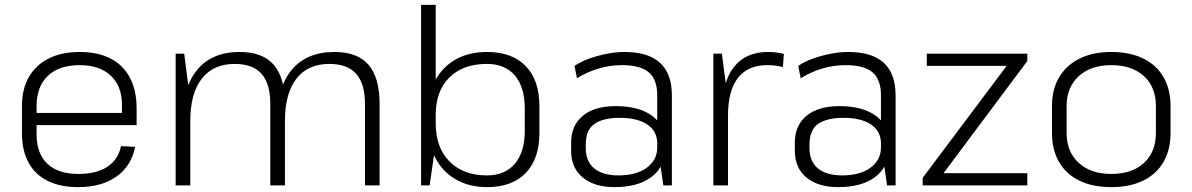

<svg xmlns="http://www.w3.org/2000/svg" viewBox="-20 -760 4888 787"><path d="M301 7Q227 7 175.5 -18.5Q124 -44 97 -93.5Q70 -143 70 -214V-326Q70 -395 98.5 -444.5Q127 -494 180 -520.5Q233 -547 307 -547Q419 -547 479.5 -486.5Q540 -426 540 -316V-247H118V-297H491L480 -277V-330Q480 -407 434 -450Q388 -493 307 -493Q222 -493 176 -449Q130 -405 130 -325V-209Q130 -130 174.5 -88.5Q219 -47 301 -47Q375 -47 420 -76.5Q465 -106 476 -161L534 -158Q518 -79 457 -36Q396 7 301 7Z M1476 -333Q1476 -417 1440 -457.5Q1404 -498 1330 -498Q1242 -498 1195 -437.5Q1148 -377 1148 -264L1115 -199V-264Q1115 -401 1176 -474Q1237 -547 1351 -547Q1445 -547 1490.5 -494.5Q1536 -442 1536 -333V0H1476ZM700 -540H735L760 -347V0H700ZM1088 -333Q1088 -417 1052 -457.5Q1016 -498 942 -498Q854 -498 807 -437.5Q760 -377 760 -264L728 -199V-264Q728 -401 788.5 -474Q849 -547 962 -547Q1057 -547 1102.5 -494Q1148 -441 1148 -333V0H1088Z M1976 7Q1904 7 1849.5 -24Q1795 -55 1765 -111.5Q1735 -168 1735 -244V-301Q1735 -377 1765 -432Q1795 -487 1849 -517Q1903 -547 1976 -547Q2079 -547 2135 -489Q2191 -431 2191 -325V-215Q2191 -109 2135 -51Q2079 7 1976 7ZM1706 -740H1766V-172L1741 0H1706ZM1976 -41Q2050 -41 2090.5 -89Q2131 -137 2131 -223V-315Q2131 -403 2090.5 -450.5Q2050 -498 1976 -498Q1878 -498 1822 -442.5Q1766 -387 1766 -289V-254Q1766 -155 1822.5 -98Q1879 -41 1976 -41Z M2674 -173V-369Q2674 -434 2639.5 -463.5Q2605 -493 2529 -493Q2480 -493 2433 -479Q2386 -465 2345 -439L2335 -490Q2360 -507 2394.5 -519.5Q2429 -532 2467 -539.5Q2505 -547 2540 -547Q2637 -547 2685.5 -502.5Q2734 -458 2734 -369V0H2699ZM2499 7Q2416 7 2368.5 -32.5Q2321 -72 2321 -142V-175Q2321 -246 2369 -285.5Q2417 -325 2504 -325Q2596 -325 2650 -287.5Q2704 -250 2704 -180V-145Q2704 -74 2649 -33.5Q2594 7 2499 7ZM2515 -41Q2588 -41 2631 -72.5Q2674 -104 2674 -156V-172Q2674 -222 2633.5 -249.5Q2593 -277 2520 -277Q2453 -277 2417 -252.5Q2381 -228 2381 -167V-153Q2381 -98 2416 -69.5Q2451 -41 2515 -41Z M2904 -540H2939L2964 -346V0H2904ZM2940 -305Q2940 -424 2988.5 -485.5Q3037 -547 3128 -547Q3144 -547 3160.5 -545Q3177 -543 3193 -539L3189 -485Q3160 -493 3125 -493Q3046 -493 3005 -441Q2964 -389 2964 -285Z M3591 -173V-369Q3591 -434 3556.5 -463.5Q3522 -493 3446 -493Q3397 -493 3350 -479Q3303 -465 3262 -439L3252 -490Q3277 -507 3311.5 -519.5Q3346 -532 3384 -539.5Q3422 -547 3457 -547Q3554 -547 3602.5 -502.5Q3651 -458 3651 -369V0H3616ZM3416 7Q3333 7 3285.5 -32.5Q3238 -72 3238 -142V-175Q3238 -246 3286 -285.5Q3334 -325 3421 -325Q3513 -325 3567 -287.5Q3621 -250 3621 -180V-145Q3621 -74 3566 -33.5Q3511 7 3416 7ZM3432 -41Q3505 -41 3548 -72.5Q3591 -104 3591 -156V-172Q3591 -222 3550.5 -249.5Q3510 -277 3437 -277Q3370 -277 3334 -252.5Q3298 -228 3298 -167V-153Q3298 -98 3333 -69.5Q3368 -41 3432 -41Z M3762 -31 4125 -515 4140 -490H3779V-540H4191V-510L3828 -24L3813 -50H4191V0H3762Z M4535 7Q4459 7 4404.5 -19.5Q4350 -46 4321 -96Q4292 -146 4292 -215V-325Q4292 -394 4321.5 -443.5Q4351 -493 4405.5 -520Q4460 -547 4535 -547Q4611 -547 4665.5 -520.5Q4720 -494 4749 -444Q4778 -394 4778 -325V-215Q4778 -146 4749 -96Q4720 -46 4665.5 -19.5Q4611 7 4535 7ZM4535 -47Q4620 -47 4669 -92Q4718 -137 4718 -215V-325Q4718 -403 4669 -448Q4620 -493 4535 -493Q4451 -493 4401.5 -447.5Q4352 -402 4352 -325V-215Q4352 -138 4401.5 -92.5Q4451 -47 4535 -47Z"/></svg>

Font: Pathway Extreme 8pt Thin
Style: Regular
Weight: 100
Designer: Eduardo Rodriguez Tunni
Foundry: Eduardo Rodriguez Tunni
Version: Version 1.000